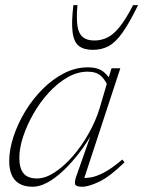

<svg xmlns="http://www.w3.org/2000/svg" viewBox="-20 -700 545 730"><path d="M270.5 -31 330 -200H334.5Q309 -154.5 279.5 -116.5Q250 -78.5 219.5 -50Q189 -21.5 159.8 -5.8Q130.5 10 105 10Q73 10 53 -2Q33 -14 24 -36Q15 -58 15 -87Q15 -130.5 31 -179.5Q47 -228.5 75.2 -275.5Q103.5 -322.5 141.5 -360.8Q179.5 -399 223.5 -421.5Q267.5 -444 314.5 -444Q354 -444 375.5 -425.5Q397 -407 411 -377L394 -362.5Q383 -393.5 364.8 -410.5Q346.5 -427.5 313.5 -427.5Q273.5 -427.5 235.5 -405.2Q197.5 -383 164.5 -346.8Q131.5 -310.5 106.8 -267Q82 -223.5 67.8 -180Q53.5 -136.5 53.5 -100Q53.5 -61 69.2 -41.2Q85 -21.5 121 -21.5Q152.5 -21.5 188 -44.8Q223.5 -68 257 -106.5Q290.5 -145 317.2 -192.5Q344 -240 359 -289L389.5 -393L404 -440.5H437.5L296.5 -11L285 -23.5Q302 -22 323.8 -25.2Q345.5 -28.5 375 -43.8Q404.5 -59 445 -93.5L453.5 -83Q399 -29.5 358.5 -9.8Q318 10 292 10Q269 10 265.8 1Q262.5 -8 270.5 -31ZM338.5 -546Q366 -546 389.5 -558Q413 -570 436 -599Q459 -628 486 -680.5H505Q471.5 -612 445.2 -575.2Q419 -538.5 392.8 -524.5Q366.5 -510.5 333 -510.5Q299.5 -510.5 280.5 -524.8Q261.5 -539 256.2 -575.8Q251 -612.5 259 -680.5H274.5Q270 -630.5 274.5 -601.2Q279 -572 294.8 -559Q310.5 -546 338.5 -546Z"/></svg>

Font: Newsreader 16pt 16pt ExtraLight
Style: Italic
Weight: 250
Italic angle: -17°
Version: Version 1.003